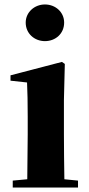

<svg xmlns="http://www.w3.org/2000/svg" viewBox="-20 -839 398 859"><path d="M181 -655C229 -655 267 -689 267 -738C267 -784 229 -819 181 -819C134 -819 95 -784 95 -738C95 -689 134 -655 181 -655ZM101 0H329V-31L268 -37C267 -95 266 -182 266 -238V-392L270 -553L257 -562L27 -502V-478L101 -470C103 -423 104 -384 104 -318V-238L102 -37L37 -31V0Z"/></svg>

Font: GenKiMin2 TW H
Style: Regular
Weight: 900
Version: Version 2.100;PS 2.1;hotconv 16.6.51;makeotf.lib2.5.65220 DE